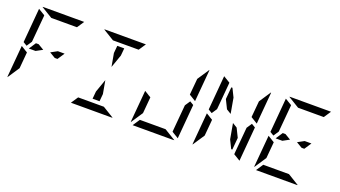

<svg xmlns="http://www.w3.org/2000/svg" viewBox="-74 -1693 4227 2386"><g transform="rotate(20 2040.0 -500.0)"><path d="M539 -546H628L567 -454H531L454 -500ZM277 -454H234H188L249 -546H285L362 -500ZM100 -507 139 -959Q139 -959 139 -961L228 -907L227 -905V-895L224 -861L217 -782L199 -578L196 -546L150 -477ZM167 -218 164 -185 60 -28Q59 -32 59 -41L95 -454L141 -426L161 -413V-414L183 -400ZM320 -907 171 -998Q179 -1000 184 -1000H720H722L660 -907H657H626H490H398Z M1201 -763 1210 -861H1302L1293 -763L1232 -590ZM1312 -93 1461 -2Q1453 0 1448 0H912H910L972 -93H975H1006H1142H1234ZM1136 -907 987 -998Q995 -1000 1000 -1000H1536H1538L1476 -907H1473H1442H1306H1214ZM1247 -237 1238 -139H1146L1155 -237L1216 -410Z M2281 -782 2284 -815 2388 -972Q2389 -968 2389 -959L2353 -546L2265 -600V-607ZM2348 -493 2309 -41Q2309 -41 2309 -39L2220 -93L2221 -95V-103L2224 -139L2231 -218L2252 -454L2298 -523ZM1799 -218 1796 -185 1692 -28Q1691 -32 1691 -41L1727 -454L1773 -426L1793 -413V-414L1815 -400ZM2128 -93 2277 -2Q2269 0 2264 0H1728H1726L1788 -93H1791H1822H1958H2050Z M3097 -782 3100 -815 3204 -972Q3205 -968 3205 -959L3169 -546L3081 -600V-607ZM2718 -861H2733L2787 -751L2823 -548L2761 -586L2704 -702ZM3164 -493 3125 -41Q3125 -41 3125 -39L3036 -93L3037 -95V-103L3040 -139L3047 -218L3068 -454L3114 -523ZM2548 -507 2587 -959Q2587 -959 2587 -961L2676 -907L2675 -905V-895L2672 -861L2665 -782L2647 -578L2644 -546L2598 -477ZM2615 -218 2612 -185 2508 -28Q2507 -32 2507 -41L2543 -454L2589 -426L2609 -413V-414L2631 -400ZM3008 -298 2994 -139H2979L2925 -249L2889 -452L2951 -414Z M3803 -546H3892L3831 -454H3795L3718 -500ZM3541 -454H3498H3452L3513 -546H3549L3626 -500ZM3364 -507 3403 -959Q3403 -959 3403 -961L3492 -907L3491 -905V-895L3488 -861L3481 -782L3463 -578L3460 -546L3414 -477ZM3431 -218 3428 -185 3324 -28Q3323 -32 3323 -41L3359 -454L3405 -426L3425 -413V-414L3447 -400ZM3760 -93 3909 -2Q3901 0 3896 0H3360H3358L3420 -93H3423H3454H3590H3682ZM3584 -907 3435 -998Q3443 -1000 3448 -1000H3984H3986L3924 -907H3921H3890H3754H3662Z"/></g></svg>

Font: DSEG14 Modern Mini
Style: Italic
Weight: 400
Italic angle: -5°
Designer: Keshikan(Twitter:@keshinomi_88pro)
Version: Version 0.46